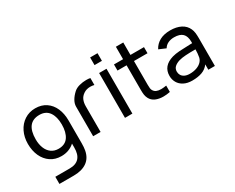

<svg xmlns="http://www.w3.org/2000/svg" viewBox="-126 -1239 2447 2003"><g transform="rotate(-30 1098.0 -237.0)"><path d="M530 -270.5V3.5Q530 52 523.5 86.5Q508 171 447.5 213Q387 255 288.5 255H116.5V169H289Q442 169 440.5 2.5V-44Q409.5 -15.5 369.2 -0.2Q329 15 282 15Q208 15 153.2 -22.2Q98.5 -59.5 69.2 -124.2Q40 -189 40 -270.5Q40 -351 71.8 -415.8Q103.5 -480.5 160.8 -517.8Q218 -555 290.5 -555Q366 -555 420 -518.2Q474 -481.5 502 -417.2Q530 -353 530 -270.5ZM448.5 -270.5Q448.5 -364 409.8 -418.8Q371 -473.5 294.5 -473.5Q134.5 -473.5 134.5 -270.5Q134.5 -212 152.8 -165.8Q171 -119.5 207 -93Q243 -66.5 294.5 -66.5Q373 -66.5 410.8 -121.5Q448.5 -176.5 448.5 -270.5Z M900 -544.5Q929 -544.5 948.5 -540V-456.5Q924.5 -462.5 902 -462.5Q854.5 -462.5 821 -439.5Q786.5 -416.5 773 -383.5Q759.5 -350.5 759.5 -309.5V0H670V-357Q670 -391 690 -427Q710 -463 749 -499Q775 -522.5 816.5 -533.5Q858 -544.5 900 -544.5Z M1142.5 -635.5H1053.5V-727.5H1142.5ZM1142.5 0H1053.5V-540H1142.5Z M1431 -466.5V-208V-179Q1431 -153.5 1433 -138Q1435 -122.5 1442 -111Q1454 -89.5 1476.2 -80Q1498.5 -70.5 1531 -70.5Q1554.5 -70.5 1594 -76.5V0Q1552.5 8.5 1514 8.5Q1460.5 8.5 1420.2 -9.2Q1380 -27 1360.5 -65Q1349 -87.5 1345.5 -111Q1342 -134.5 1342 -169.5V-204V-466.5H1232.5V-540H1342V-690H1431V-540H1594V-466.5Z M2136.5 -334V0H2057.5V-64.5Q2026 -21.5 1976.5 -3.2Q1927 15 1857.5 15Q1799 15 1757.5 -6.8Q1716 -28.5 1695 -65Q1674 -101.5 1674 -146Q1674 -265.5 1806.5 -304.5Q1844.5 -315 1893 -318.5Q1941.5 -322 2024.5 -324L2049.5 -324.5Q2050 -330 2050 -340Q2050 -408 2017.5 -440Q1985 -472 1916 -472Q1875 -472 1843 -457Q1811 -442 1792.5 -411L1710.5 -446Q1737.5 -498.5 1789.5 -526.8Q1841.5 -555 1917 -555Q1991.5 -555 2043.8 -528.2Q2096 -501.5 2119 -449.5Q2129.5 -426.5 2133 -399Q2136.5 -371.5 2136.5 -334ZM2041 -172.5Q2046.5 -198 2047.5 -251.5Q1976 -251.5 1929 -248.5Q1882 -245.5 1846.5 -235.5Q1808 -223.5 1785.2 -202.5Q1762.5 -181.5 1762.5 -146.5Q1762.5 -123 1774 -103.2Q1785.5 -83.5 1810 -71.5Q1834.5 -59.5 1871 -59.5Q1918.5 -59.5 1956.2 -73.8Q1994 -88 2016.2 -113.5Q2038.5 -139 2041 -172.5Z"/></g></svg>

Font: CCSD_manrope Medium
Style: Regular
Weight: 500
Designer: Mikhail Sharanda
Foundry: Mikhail Sharanda
Version: Version 4.503